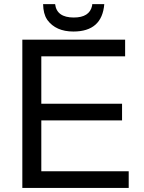

<svg xmlns="http://www.w3.org/2000/svg" viewBox="-20 -924 707 944"><path d="M191.9 -903.8H251Q258.8 -837.9 342.8 -837.9Q419.9 -837.9 432.6 -895L433.6 -903.8H492.7Q481.9 -769 340.8 -769Q254.9 -769 212.9 -825.7L210.9 -829.1Q192.9 -856 191.9 -903.8ZM183.1 -332V-82H612.8V0H89.8V-729H595.2V-647H183.1V-414.1H580.1V-332Z"/></svg>

Font: SolaimanLipiNormal
Style: Normal
Weight: 400
Designer: Solaiman Karim
Version: Version 1.6.1 ; ttfautohint (v1.5.65-e2d9)